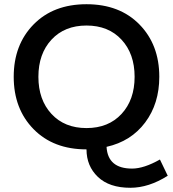

<svg xmlns="http://www.w3.org/2000/svg" viewBox="-20 -698 820 910"><path d="M598 192Q498 192 444 140.5Q390 89 390 10Q233 10 139 -86Q45 -182 45 -334Q45 -486 139 -582Q233 -678 390 -678Q547 -678 641 -582Q735 -486 735 -334Q735 -207 668 -117.5Q601 -28 485 -2Q491 101 606 101Q662 101 738 58L775 135Q685 192 598 192ZM224 -158Q286 -91 390 -91Q494 -91 556 -158Q618 -225 618 -334Q618 -443 556 -510Q494 -577 390 -577Q286 -577 224 -510Q162 -443 162 -334Q162 -225 224 -158Z"/></svg>

Font: Celebes SemiBold
Style: Regular
Weight: 600
Designer: Anugrah Pasau
Foundry: Lafontype
Version: Version 1.000